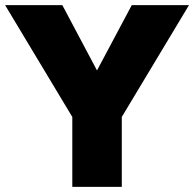

<svg xmlns="http://www.w3.org/2000/svg" viewBox="-20 -732 760 752"><path d="M263.2 0V-273.9L0 -711.9H224.1L359.9 -456.1L496.1 -711.9H720.2L457 -273.9V0Z"/></svg>

Font: Creato Display Black
Style: Regular
Weight: 900
Version: Version 1.000